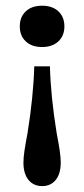

<svg xmlns="http://www.w3.org/2000/svg" viewBox="-20 -448 290 661"><path d="M60.7 111.6Q60.7 94.4 64.3 70.4Q67.9 46.3 74.7 10.6Q84.9 -51.9 90.7 -110.3Q96.6 -168.6 97.9 -219.7H151.9Q153.2 -168.2 159 -110.5Q164.9 -52.8 175 9.8Q181.9 45.5 185.5 69.7Q189.1 94 189.1 111.3Q189.1 150.1 171.9 171.4Q154.6 192.7 125.3 192.7Q95.6 192.7 78.1 171.4Q60.7 150.1 60.7 111.6ZM48.1 -357.2Q48.1 -389.6 68.8 -409Q89.4 -428.3 124.9 -428.3Q160.3 -428.3 181 -409Q201.7 -389.6 201.7 -357.2Q201.7 -324.8 180.8 -305.4Q159.9 -286.1 124.9 -286.1Q89.4 -286.1 68.8 -305.4Q48.1 -324.8 48.1 -357.2Z"/></svg>

Font: Playfair Micro SmCond SmLight
Style: Regular
Weight: 360
Width: 4
Designer: Claus Eggers Sørensen
Foundry: Claus Eggers Sørensen
Version: Version 2.100;Glyphs 3.2 (3219)